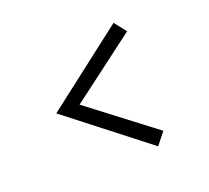

<svg xmlns="http://www.w3.org/2000/svg" viewBox="-92 -707 783 718"><g transform="rotate(-20 300.0 -348.5)"><path d="M423 -103 107 -349 424 -594 461 -547 200 -350 461 -151Z"/></g></svg>

Font: Red Hat Mono VF Light
Style: Regular
Weight: 300
Monospace: yes
Designer: Pentagram, MCKL
Foundry: Pentagram, MCKL
Version: Version 1.023